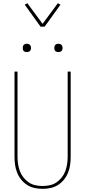

<svg xmlns="http://www.w3.org/2000/svg" viewBox="-20 -1189 540 1217"><path d="M250 8Q224 8 199 2.5Q174 -3 152.5 -16.5Q131 -30 114.5 -50.5Q98 -71 88.5 -95Q79 -119 75.5 -144Q72 -169 72 -195V-735H91V-195Q91 -172 94.5 -149Q98 -126 106 -104.5Q114 -83 128.5 -64.5Q143 -46 162 -33Q181 -20 204 -15Q227 -10 250 -10Q273 -10 296 -15Q319 -20 338 -33Q357 -46 371.5 -64.5Q386 -83 394 -104.5Q402 -126 405.5 -149Q409 -172 409 -195V-735H428V-195Q428 -169 424.5 -144Q421 -119 411.5 -95Q402 -71 385.5 -50.5Q369 -30 347.5 -16.5Q326 -3 301 2.5Q276 8 250 8ZM350 -859Q345 -859 339.5 -860.5Q334 -862 330.5 -865.5Q327 -869 325.5 -874.5Q324 -880 324 -885Q324 -890 325.5 -895.5Q327 -901 330.5 -904.5Q334 -908 339.5 -910Q345 -912 350 -912Q355 -912 360.5 -910Q366 -908 369.5 -904.5Q373 -901 375 -895.5Q377 -890 377 -885Q377 -880 375 -874.5Q373 -869 369.5 -865.5Q366 -862 360.5 -860.5Q355 -859 350 -859ZM150 -859Q145 -859 139.5 -860.5Q134 -862 130.5 -865.5Q127 -869 125.5 -874.5Q124 -880 124 -885Q124 -890 125.5 -895.5Q127 -901 130.5 -904.5Q134 -908 139.5 -910Q145 -912 150 -912Q155 -912 160.5 -910Q166 -908 169.5 -904.5Q173 -901 175 -895.5Q177 -890 177 -885Q177 -880 175 -874.5Q173 -869 169.5 -865.5Q166 -862 160.5 -860.5Q155 -859 150 -859ZM237 -1020 137 -1159 153 -1169 250 -1038 347 -1169 363 -1159 263 -1020Z"/></svg>

Font: Iosevka SS18 Thin
Style: Regular
Weight: 100
Monospace: yes
Designer: Belleve Invis
Foundry: Belleve Invis
Version: Version 25.1.1; ttfautohint (v1.8.4)